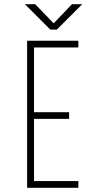

<svg xmlns="http://www.w3.org/2000/svg" viewBox="-20 -894 490 914"><path d="M353 -668H142V-360H309V-328H142V-32H353V0H109V-700H353ZM371.5 -874 250.5 -753H219.5L98.5 -874H147.5L235.5 -783L322.5 -874Z"/></svg>

Font: League Mono Thin Condensed
Style: Regular
Weight: 100
Width: 1
Designer: Tyler Finck
Foundry: The League of Moveable Type / Tyler Finck
Version: Version 2.300;RELEASE